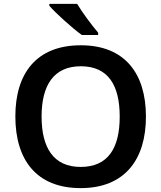

<svg xmlns="http://www.w3.org/2000/svg" viewBox="-20 -958 830 988"><path d="M377 -938H234V-928C266 -891 352 -813 401 -778H485V-790C453 -827 404 -893 377 -938ZM731 -358C731 -580 622 -725 396 -725C166 -725 59 -579 59 -359C59 -137 166 10 395 10C622 10 731 -137 731 -358ZM194 -358C194 -519 256 -617 396 -617C537 -617 596 -519 596 -358C596 -197 537 -99 395 -99C256 -99 194 -197 194 -358Z"/></svg>

Font: Noto Sans Bamum SemiBold
Style: Regular
Weight: 600
Designer: Monotype Design Team
Foundry: Monotype Imaging Inc.
Version: Version 2.002